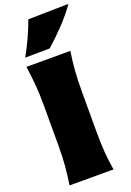

<svg xmlns="http://www.w3.org/2000/svg" viewBox="-205 -1201 867 1271"><g transform="rotate(-20 228.0 -566.0)"><path d="M51.3 0Q61 -65.4 66.7 -127.7Q72.3 -189.9 72.3 -269.5V-555.2Q72.3 -638.2 66.7 -702.6Q61 -767.1 51.3 -835H360.8Q350.1 -767.1 345.2 -702.6Q340.3 -638.2 340.3 -555.2V-269.5Q340.3 -189.9 345.2 -127.7Q350.1 -65.4 360.8 0ZM64.5 -895Q97.2 -953.1 123.5 -1011Q149.9 -1068.8 170.9 -1126.5L455.6 -1131.8Q412.1 -1070.8 356.2 -1011.5Q300.3 -952.1 237.8 -897Z"/></g></svg>

Font: Pinar-DS1-FD Black
Style: Regular
Weight: 900
Designer: Amin Abedi
Version: Version 2.000